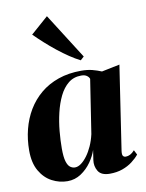

<svg xmlns="http://www.w3.org/2000/svg" viewBox="-90 -872 722 948"><g transform="rotate(-10 271.0 -398.0)"><path d="M459.5 -89.5Q457 -70.5 461.8 -64.2Q466.5 -58 475.5 -58Q486.5 -58 497.5 -63.5Q508.5 -69 520 -82L532 -58.5Q518 -41 496.5 -24.8Q475 -8.5 446.8 1.5Q418.5 11.5 383.5 11.5Q340.5 11.5 325.2 -13.8Q310 -39 314.5 -69.5L322 -119Q312.5 -89.5 291.5 -59.5Q270.5 -29.5 239.8 -9Q209 11.5 171.5 11.5Q131 11.5 94 -8Q57 -27.5 33.8 -67.8Q10.5 -108 10.5 -170Q10.5 -225.5 23.5 -276.5Q36.5 -327.5 62.2 -370.5Q88 -413.5 126.5 -445.8Q165 -478 216.5 -496Q268 -514 331.5 -514Q362.5 -514 386.8 -507.8Q411 -501.5 432.5 -492.5L523 -511ZM368.5 -466.5Q366.5 -475 356.2 -482.8Q346 -490.5 327.5 -490.5Q289.5 -490.5 262.8 -468.8Q236 -447 218.2 -410.5Q200.5 -374 190 -329.5Q179.5 -285 175.2 -238.8Q171 -192.5 171 -152Q171 -109 177.8 -87Q184.5 -65 195.8 -57Q207 -49 219.5 -49Q234.5 -49 250.2 -60.5Q266 -72 281 -92.2Q296 -112.5 308 -139.2Q320 -166 327 -197ZM339 -565Q314 -577.5 286 -596.2Q258 -615 229.2 -637.8Q200.5 -660.5 173.8 -684.8Q147 -709 124.5 -731.5L212 -808.5L356.5 -581Z"/></g></svg>

Font: Merriweather 144pt ExtraBold
Style: Italic
Weight: 800
Italic angle: -7.8°
Version: Version 2.101